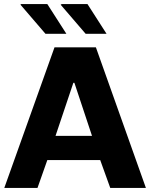

<svg xmlns="http://www.w3.org/2000/svg" viewBox="-20 -917 733 937"><path d="M1 0 246 -686H448L692 0H518L469 -136H211L163 0ZM251 -254H429L343 -513H338ZM398 -752 276 -894 281 -897H407L500 -752ZM202 -752 80 -894 82 -897H211L304 -752Z"/></svg>

Font: Chivo Medium
Style: Bold
Weight: 700
Version: Version 2.002